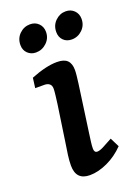

<svg xmlns="http://www.w3.org/2000/svg" viewBox="-119 -644 514 705"><g transform="rotate(-20 137.5 -291.0)"><path d="M183 -323 157 -137Q155 -122 153 -107Q151 -92 151 -81Q151 -65 163 -65Q172 -65 187 -72.5Q202 -80 225 -93L243 -57Q214 -27 177.5 -10Q141 7 108 7Q54 7 54 -50Q54 -68 57 -90.5Q60 -113 64 -137L85 -280Q87 -295 89 -312Q91 -329 91 -337Q91 -350 83.5 -356Q76 -362 64 -362H28L33 -401Q63 -413 88.5 -419Q114 -425 135 -425Q163 -425 175.5 -412.5Q188 -400 188 -375Q188 -366 186.5 -352Q185 -338 183 -323ZM216 -484Q196 -484 183.5 -496.5Q171 -509 171 -529Q171 -555 188.5 -572Q206 -589 229 -589Q249 -589 262 -576Q275 -563 275 -543Q275 -518 257.5 -501Q240 -484 216 -484ZM76 -484Q57 -484 44 -496.5Q31 -509 31 -529Q31 -555 48.5 -572Q66 -589 90 -589Q110 -589 123 -576Q136 -563 136 -543Q136 -518 118 -501Q100 -484 76 -484Z"/></g></svg>

Font: Yrsa Medium
Style: Italic
Weight: 500
Italic angle: -7.10001°
Designer: Anna Giedrys (Yrsa+Rasa design), David Brezina (Yrsa art-direction, Rasa art-direction, design)
Foundry: Rosetta Type Foundry
Version: Version 2.004